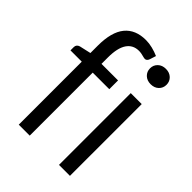

<svg xmlns="http://www.w3.org/2000/svg" viewBox="-228 -915 1028 1028"><g transform="rotate(45 286.0 -401.0)"><path d="M361.8 -779.3 350.6 -744.1Q344.2 -726.1 330.1 -726.1Q326.2 -726.1 320.8 -727.5Q295.4 -734.9 278.3 -734.9Q232.9 -734.9 209 -699.2Q185.1 -663.6 185.1 -591.8V-543.5H310.5V-477.1H185.1V0H102.1V-477.1H16.6V-501.5Q16.6 -521.5 37.1 -527.8L102.1 -542.5V-598.6Q102.1 -701.7 143.3 -752Q184.6 -802.2 263.7 -802.2Q287.6 -802.2 313.7 -795.7Q339.8 -789.1 361.8 -779.3ZM385.7 -710.4Q385.7 -735.4 403.1 -752Q420.4 -768.6 448.2 -768.6Q476.1 -768.6 493.4 -752Q510.7 -735.4 510.7 -710.4Q510.7 -685.5 493.4 -668.9Q476.1 -652.3 448.2 -652.3Q420.4 -652.3 403.1 -668.9Q385.7 -685.5 385.7 -710.4ZM489.7 -543.5V0H406.7V-543.5Z"/></g></svg>

Font: Lycee Sans
Style: Regular
Weight: 400
Designer: Justin Alvin
Foundry: Alkove Design
Version: Version 1.030